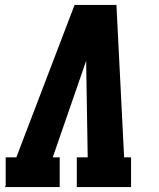

<svg xmlns="http://www.w3.org/2000/svg" viewBox="-20 -755 640 775"><path d="M0 0 3 -7V-120H46L281 -735H450L481 -120H509V0H290V-120H334L328 -490Q328 -495 328 -500Q328 -505 328 -510Q326 -505 324.5 -500Q323 -495 321 -490L193 -120H221V0Z"/></svg>

Font: Iosevka Etoile Heavy Oblique
Style: Regular
Weight: 900
Italic angle: -9°
Designer: Belleve Invis
Foundry: Belleve Invis
Version: Version 15.5.2; ttfautohint (v1.8.4)